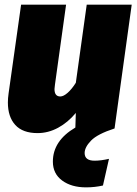

<svg xmlns="http://www.w3.org/2000/svg" viewBox="-20 -554 592 828"><path d="M345 106Q345 139 388 139Q415 139 450 131L424 246Q389 254 351 254Q288 254 248 224.5Q208 195 208 143Q208 53 305 -4L307 -67Q273 -26 230.5 -3Q188 20 142 20Q78 20 46 -15Q14 -50 14 -112Q14 -130 17 -151L71 -534H265L217 -189Q215 -175 215 -170Q215 -138 240 -138Q254 -138 272 -154Q290 -170 307 -197L354 -534H548L474 0Q400 24 372.5 52.5Q345 81 345 106Z"/></svg>

Font: FiraGO Heavy
Style: Italic
Weight: 900
Italic angle: -8°
Designer: bBox Type GmbH
Foundry: bBox Type GmbH
Version: Version 1.001